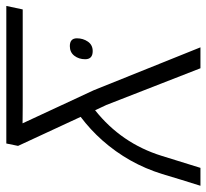

<svg xmlns="http://www.w3.org/2000/svg" viewBox="-78 -626 670 623"><g transform="rotate(90 257.5 -315.0)"><path d="M-34.2 0 -22.9 -53.2H289.6Q303.7 -53.2 318.1 -53Q332.5 -52.7 346.7 -52.7L239.3 -283.7L100.1 -629.9H168L287.1 -324.7Q291.5 -315.4 295.7 -306.4Q299.8 -297.4 304.2 -288.1Q411.6 -373.5 452.1 -503.9L491.2 -629.9H549.3Q539.6 -599.1 530 -568.1Q520.5 -537.1 511.2 -505.9Q477.5 -397 401.9 -311.5Q367.2 -272.5 325.7 -241.2L419.9 -38.1L412.1 0ZM96.2 -206.1Q70.8 -206.1 70.8 -229Q70.8 -249 81.5 -264.6Q92.3 -280.3 112.3 -280.3Q138.7 -280.3 138.7 -255.9Q138.7 -235.4 127.4 -220.7Q116.2 -206.1 96.2 -206.1Z"/></g></svg>

Font: Open Sans Light
Style: Italic
Weight: 300
Italic angle: -12°
Designer: Monotype Design Team
Foundry: Monotype Imaging Inc.
Version: Version 3.003; ttfautohint (v1.8.4)